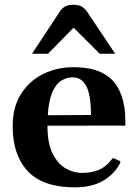

<svg xmlns="http://www.w3.org/2000/svg" viewBox="-20 -780 585 814"><path d="M296.9 14.2Q162.1 14.2 97.9 -54.2Q33.7 -122.6 33.7 -244.6Q33.7 -326.2 69.3 -382.1Q105 -438 163.6 -466.6Q222.2 -495.1 290 -495.1Q361.3 -495.1 406 -474.6Q450.7 -454.1 474.6 -417Q498.5 -379.9 506.8 -328.1Q509.8 -310.5 510.7 -289.3Q511.7 -268.1 511.7 -247.6L181.2 -247.1Q181.2 -171.4 203.6 -127.7Q226.1 -84 259.5 -65.4Q293 -46.9 326.7 -46.9Q368.7 -46.9 399.4 -60.1Q430.2 -73.2 451.2 -101.6Q453.6 -104 455.8 -106.9Q458 -109.9 462.9 -108.9L485.4 -98.6Q490.2 -96.7 490.2 -92.8Q490.2 -90.8 489.5 -88.6Q488.8 -86.4 487.3 -84.5Q463.4 -41 416.5 -13.4Q369.6 14.2 296.9 14.2ZM182.6 -291.5 365.7 -292.5Q365.7 -377.4 345.9 -414.8Q326.2 -452.1 288.6 -452.1Q261.7 -452.1 239 -437.5Q216.3 -422.9 201.4 -387.9Q186.5 -353 182.6 -291.5ZM115.7 -552.2 236.3 -734.9Q243.7 -745.6 256.6 -752.7Q269.5 -759.8 292 -759.8Q315.4 -759.8 328.4 -751Q341.3 -742.2 349.1 -730.5L468.3 -552.2H402.8L292 -662.6L183.6 -552.2Z"/></svg>

Font: Gelasio SemiBold
Style: Regular
Weight: 600
Designer: Eben Sorkin
Foundry: Eben Sorkin
Version: Version 1.008